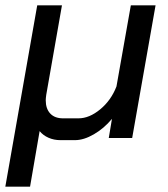

<svg xmlns="http://www.w3.org/2000/svg" viewBox="-32 -519 631 722"><path d="M553 -499 465 0H377L389 -72Q359 -36 321 -14Q283 8 250 8H195Q171 8 150.5 -1Q130 -10 117 -26L81 183H-12L108 -499H201L142 -163Q140 -149 140 -142Q140 -110 157 -92Q174 -74 205 -74H263Q304 -74 345 -108Q386 -142 406 -194L460 -499Z"/></svg>

Font: Bai Jamjuree Medium
Style: Italic
Weight: 500
Italic angle: -10°
Version: Version 1.000; ttfautohint (v1.6)